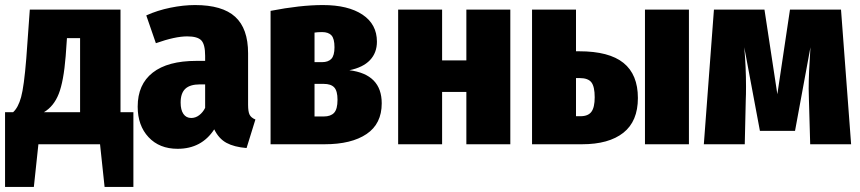

<svg xmlns="http://www.w3.org/2000/svg" viewBox="-22 -571 3405 760"><path d="M506 -127V169H392L374 0H130L112 169H-2V-127H30Q50 -145 61.5 -186.5Q73 -228 82 -339L96 -533H455V-127ZM295 -420H243L238 -349Q230 -249 210.5 -199.5Q191 -150 152 -127H295Z M989 -98 954 15Q905 11 874.5 -5.5Q844 -22 826 -59Q776 18 681 18Q609 18 566 -28Q523 -74 523 -149Q523 -237 582.5 -283.5Q642 -330 755 -330H790V-350Q790 -395 775 -411Q760 -427 719 -427Q671 -427 595 -400L557 -510Q601 -530 652.5 -540.5Q704 -551 750 -551Q858 -551 909 -504.5Q960 -458 960 -360V-156Q960 -129 966 -117Q972 -105 989 -98ZM790 -144V-237H770Q730 -237 711.5 -219.5Q693 -202 693 -165Q693 -136 704 -120Q715 -104 735 -104Q752 -104 766.5 -115Q781 -126 790 -144Z M1489 -162Q1489 -81 1429 -40.5Q1369 0 1263 0H1049V-528Q1167 -551 1256 -551Q1356 -551 1413 -513Q1470 -475 1470 -406Q1470 -362 1442.5 -333Q1415 -304 1361 -293Q1489 -277 1489 -162ZM1223 -442V-325H1253Q1277 -325 1289.5 -338Q1302 -351 1302 -384Q1302 -418 1290 -431Q1278 -444 1253 -444Q1235 -444 1223 -442ZM1314 -176Q1314 -211 1301 -225Q1288 -239 1259 -239H1223V-110H1260Q1287 -110 1300.5 -124.5Q1314 -139 1314 -176Z M1824 0V-207H1728V0H1554V-533H1728V-332H1824V-533H1998V0Z M2503 -183Q2503 -91 2445.5 -45.5Q2388 0 2282 0H2084V-533H2258V-368H2271Q2389 -368 2446 -322Q2503 -276 2503 -183ZM2531 -533H2705V0H2531ZM2332 -186Q2332 -228 2319 -245Q2306 -262 2272 -262H2258V-111H2276Q2306 -111 2319 -128.5Q2332 -146 2332 -186Z M3347 0H3185L3180 -176L3179 -220Q3179 -277 3186 -384L3125 -53H2986L2924 -384Q2931 -306 2931 -228Q2931 -194 2930 -176L2926 0H2764L2804 -533H3004L3055 -198L3105 -533H3307Z"/></svg>

Font: Fira Sans Condensed ExtraBold
Style: Regular
Weight: 800
Width: 3
Designer: Carrois Corporate & Edenspiekermann AG
Foundry: Carrois Corporate GbR & Edenspiekermann AG
Version: Version 4.203